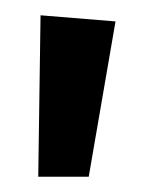

<svg xmlns="http://www.w3.org/2000/svg" viewBox="-20 -827 201 251"><path d="M131 -799 96 -596H30L33 -807Z"/></svg>

Font: FiraGOUPP
Style: Medium
Weight: 400
Designer: bBox Type
Foundry: bBox Type GmbH
Version: Version 1.001